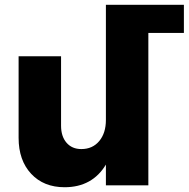

<svg xmlns="http://www.w3.org/2000/svg" viewBox="-20 -777 791 805"><path d="M751 -639H602V0H424V-87Q396 -40 352.5 -16Q309 8 251 8Q163 8 110.5 -48.5Q58 -105 58 -199V-541H236V-250Q236 -205 259 -178.5Q282 -152 321 -152Q368 -152 396 -185.5Q424 -219 424 -274V-757H751Z"/></svg>

Font: Montserrat arm2
Style: Bold
Weight: 700
Designer: Julieta Ulanovsky
Foundry: Julieta Ulanovsky
Version: Version 6.000